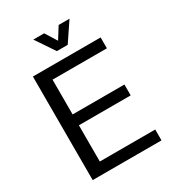

<svg xmlns="http://www.w3.org/2000/svg" viewBox="-208 -1002 1017 1121"><g transform="rotate(-30 300.5 -442.0)"><path d="M539.6 -698.2V-625H173.3V-390.6H522.5V-317.4H173.3V-73.2H546.9V0H83V-698.2ZM192.9 -883.8H266.1L314.9 -805.7L363.8 -883.8H437L351.6 -756.8H278.3Z"/></g></svg>

Font: Voltera
Style: Regular
Weight: 400
Designer: Bernd Montag
Version: Version 1.301